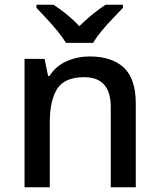

<svg xmlns="http://www.w3.org/2000/svg" viewBox="-20 -786 670 806"><path d="M356 -549Q450 -549 500 -502Q550 -455 550 -351V0H445V-336Q445 -462 334 -462Q251 -462 220 -413Q189 -364 189 -272V0H83V-539H167L182 -467H188Q214 -509 259.5 -529Q305 -549 356 -549ZM257 -606Q243 -629 221 -656Q199 -683 175 -708.5Q151 -734 133 -753V-766H205Q231 -749 259.5 -726Q288 -703 313 -676Q340 -703 368.5 -726Q397 -749 423 -766H496V-753Q478 -734 453.5 -708.5Q429 -683 406.5 -656Q384 -629 371 -606Z"/></svg>

Font: Noto Sans Ol Chiki Medium
Style: Regular
Weight: 500
Designer: Monotype Design Team, Lewis McGuffie
Foundry: Monotype Imaging Inc.
Version: Version 2.003; ttfautohint (v1.8.4.7-5d5b)